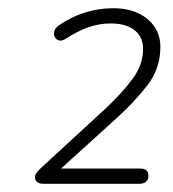

<svg xmlns="http://www.w3.org/2000/svg" viewBox="-20 -729 420 467"><path d="M319 -282H85Q75 -282 70 -286.5Q65 -291 65 -298Q65 -303 68.5 -308Q72 -313 77 -318L240 -468Q277 -503 302 -536.5Q327 -570 328 -607Q329 -638 308 -655Q287 -672 249 -672Q221 -672 194.5 -662.5Q168 -653 142 -636Q132 -629 124.5 -630.5Q117 -632 113.5 -638.5Q110 -645 112 -653Q114 -661 123 -667Q151 -687 185 -698Q219 -709 255 -709Q291 -709 317 -696.5Q343 -684 357 -662Q371 -640 370 -611Q369 -561 338.5 -521.5Q308 -482 264 -442L112 -304V-319H321Q341 -319 341 -302Q341 -292 335 -287Q329 -282 319 -282Z"/></svg>

Font: Nunito Variable Extra Light
Style: Italic
Weight: 200
Italic angle: -9°
Designer: Vernon Adams
Foundry: Vernon Adams
Version: Version 3.602